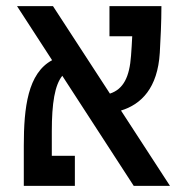

<svg xmlns="http://www.w3.org/2000/svg" viewBox="-20 -606 626 626"><path d="M416 0H534.2L374.5 -245.6C440.4 -265.6 494.1 -318.8 501 -434.1C503.4 -475.1 506.3 -534.2 506.3 -585.9H336.9V-487.8H411.1C410.2 -466.3 408.7 -444.8 407.2 -424.3C402.3 -355.5 382.8 -315.4 338.4 -300.8L152.8 -585.9H35.6L149.9 -409.7C70.8 -367.2 57.6 -255.9 57.6 -130.9V0H224.1V-98.1H148.9V-177.7C148.9 -270 158.7 -328.6 183.1 -358.9Z"/></svg>

Font: CaskaydiaCove Nerd Font
Style: Regular
Weight: 400
Designer: Aaron Bell
Foundry: Saja Typeworks
Version: Version 2111.1;Nerd Fonts 2.3.3